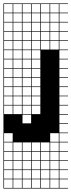

<svg xmlns="http://www.w3.org/2000/svg" viewBox="-20 -827 415 1115"><path d="M271.4 -803.6V-753.6H321.4V-803.6ZM217.9 -700H267.9V-750H217.9ZM164.3 -700H214.3V-750H164.3ZM110.7 -700H160.7V-750H110.7ZM57.1 -700H107.1V-750H57.1ZM271.4 -700H321.4V-750H271.4ZM3.6 -700H53.6V-750H3.6ZM57.1 -646.4H107.1V-696.4H57.1ZM164.3 -646.4H214.3V-696.4H164.3ZM217.9 -646.4H267.9V-696.4H217.9ZM271.4 -646.4H321.4V-696.4H271.4ZM110.7 -646.4H160.7V-696.4H110.7ZM3.6 -646.4H53.6V-696.4H3.6ZM57.1 -592.9H107.1V-642.9H57.1ZM164.3 -592.9H214.3V-642.9H164.3ZM217.9 -592.9H267.9V-642.9H217.9ZM271.4 -592.9H321.4V-642.9H271.4ZM110.7 -592.9H160.7V-642.9H110.7ZM3.6 -592.9H53.6V-642.9H3.6ZM57.1 -539.3H107.1V-589.3H57.1ZM164.3 -539.3H214.3V-589.3H164.3ZM110.7 -539.3H160.7V-589.3H110.7ZM217.9 -539.3H267.9V-589.3H217.9ZM271.4 -539.3H321.4V-589.3H271.4ZM3.6 -539.3H53.6V-589.3H3.6ZM3.6 -485.7H53.6V-535.7H3.6ZM110.7 -485.7H160.7V-535.7H110.7ZM164.3 -485.7H214.3V-535.7H164.3ZM57.1 -485.7H107.1V-535.7H57.1ZM3.6 -432.1H53.6V-482.1H3.6ZM110.7 -432.1H160.7V-482.1H110.7ZM164.3 -432.1H214.3V-482.1H164.3ZM57.1 -432.1H107.1V-482.1H57.1ZM57.1 -378.6H107.1V-428.6H57.1ZM3.6 -378.6H53.6V-428.6H3.6ZM164.3 -378.6H214.3V-428.6H164.3ZM110.7 -378.6H160.7V-428.6H110.7ZM110.7 -325H160.7V-375H110.7ZM57.1 -325H107.1V-375H57.1ZM3.6 -325H53.6V-375H3.6ZM164.3 -325H214.3V-375H164.3ZM110.7 -271.4H160.7V-321.4H110.7ZM3.6 -271.4H53.6V-321.4H3.6ZM57.1 -271.4H107.1V-321.4H57.1ZM164.3 -271.4H214.3V-321.4H164.3ZM110.7 -217.9H160.7V-267.9H110.7ZM3.6 -217.9H53.6V-267.9H3.6ZM57.1 -217.9H107.1V-267.9H57.1ZM164.3 -217.9H214.3V-267.9H164.3ZM164.3 -164.3H214.3V-214.3H164.3ZM3.6 -164.3H53.6V-214.3H3.6ZM57.1 -164.3H107.1V-214.3H57.1ZM110.7 -164.3H160.7V-214.3H110.7ZM110.7 -110.7H160.7V-160.7H110.7ZM271.4 -3.6H321.4V-53.6H271.4ZM3.6 -3.6H53.6V-53.6H3.6ZM57.1 50H107.1V0H57.1ZM3.6 50H53.6V0H3.6ZM164.3 50H214.3V0H164.3ZM271.4 50H321.4V0H271.4ZM110.7 50H160.7V0H110.7ZM217.9 50H267.9V0H217.9ZM3.6 103.6H53.6V53.6H3.6ZM57.1 103.6H107.1V53.6H57.1ZM271.4 103.6H321.4V53.6H271.4ZM164.3 103.6H214.3V53.6H164.3ZM110.7 103.6H160.7V53.6H110.7ZM217.9 103.6H267.9V53.6H217.9ZM57.1 210.7H107.1V160.7H57.1ZM3.6 210.7H53.6V160.7H3.6ZM217.9 210.7H267.9V160.7H217.9ZM271.4 210.7H321.4V160.7H271.4ZM110.7 210.7H160.7V160.7H110.7ZM164.3 210.7H214.3V160.7H164.3ZM57.1 264.3H107.1V214.3H57.1ZM3.6 264.3H53.6V214.3H3.6ZM271.4 264.3H321.4V214.3H271.4ZM110.7 264.3H160.7V214.3H110.7ZM164.3 264.3H214.3V214.3H164.3ZM217.9 264.3H267.9V214.3H217.9ZM217.9 -803.6V-753.6H267.9V-803.6ZM164.3 -803.6V-753.6H214.3V-803.6ZM110.7 -803.6V-753.6H160.7V-803.6ZM57.1 -803.6V-753.6H107.1V-803.6ZM3.6 -803.6V-753.6H53.6V-803.6ZM0 107.1H3.6V157.1H53.6V107.1H57.1V157.1H107.1V107.1H110.7V157.1H160.7V107.1H164.3V157.1H214.3V107.1H217.9V157.1H267.9V107.1H271.4V157.1H321.4V107.1H0V-807.1H375V-803.6H325V-753.6H375V-750H325V-700H375V-696.4H325V-646.4H375V-642.9H325V-592.9H375V-589.3H325V-539.3H375V-535.7H325V-485.7H375V-482.1H325V-432.1H375V-428.6H325V-378.6H375V-375H325V-325H375V-321.4H325V-271.4H375V-267.9H325V-217.9H375V-214.3H325V-164.3H375V-160.7H325V-110.7H375V-107.1H325V-57.1H375V-53.6H325V-3.6H375V0H325V50H375V53.6H325V103.6H375V107.1H325V157.1H375V160.7H325V210.7H375V214.3H325V264.3H375V267.9H0Z"/></svg>

Font: Jersey 10 Charted
Style: Regular
Weight: 400
Designer: Sarah Cadigan-Fried
Version: Version 1.000; ttfautohint (v1.8.4.7-5d5b)